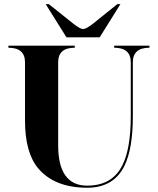

<svg xmlns="http://www.w3.org/2000/svg" viewBox="-20 -879 743 904"><path d="M371.1 -742.2Q385.7 -742.2 418 -767.6L532.2 -859.4H546.9L449.2 -703.1H293L195.3 -859.4H210L325.2 -767.6Q357.4 -742.2 371.1 -742.2ZM595.7 -332V-585.9Q595.7 -654.3 517.6 -654.3V-664.1H683.6V-654.3Q605.5 -654.3 605.5 -585.9V-332Q605.5 -177.7 565.4 -97.2Q514.6 4.9 390.6 4.9Q237.3 4.9 160.2 -85.9Q97.7 -159.7 97.7 -312.5V-585.9Q97.7 -654.3 19.5 -654.3V-664.1H332V-654.3Q253.9 -654.3 253.9 -585.9V-195.3Q253.9 -4.9 390.6 -4.9Q508.8 -4.9 556.6 -101.6Q595.7 -180.2 595.7 -332Z"/></svg>

Font: spinwerad
Style: Bold
Weight: 700
Width: 7
Version: Version 0.3